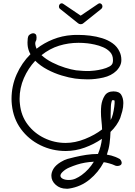

<svg xmlns="http://www.w3.org/2000/svg" viewBox="-20 -941 822 1166"><path d="M355 -921Q359 -921 365 -917L470 -846L575 -917Q581 -921 585 -921Q592 -921 597 -915.5Q602 -910 602 -902Q602 -893 594 -886L485 -799Q480 -794 470 -794Q462 -794 455 -799L346 -886Q338 -891 338 -902Q338 -910 343 -915.5Q348 -921 355 -921ZM383 205Q345 205 318.5 181.5Q292 158 292 126Q292 105 305 83.5Q318 62 349 43Q370 30 390.5 24Q411 18 434 13Q468 5 503.5 -0.5Q539 -6 575 -6Q594 -51 599 -98Q551 -65 494.5 -44.5Q438 -24 379 -24Q297 -24 225.5 -59Q154 -94 107.5 -157Q61 -220 52 -305Q51 -314 50.5 -323Q50 -332 50 -340Q50 -419 81 -489Q112 -559 165 -612Q154 -630 149 -656Q147 -668 147 -684Q147 -696 148.5 -707.5Q150 -719 154 -725Q158 -730 166 -734.5Q174 -739 182 -739Q190 -739 196 -733.5Q202 -728 202 -714Q202 -698 198 -692.5Q194 -687 194 -677Q194 -671 197 -659Q198 -655 199.5 -652Q201 -649 202 -645Q247 -680 302 -702Q357 -724 418 -728Q427 -729 437 -729Q447 -729 457 -729Q490 -729 527.5 -724.5Q565 -720 600.5 -709Q636 -698 664 -678Q692 -658 706 -627Q717 -605 717 -577Q717 -572 716.5 -567.5Q716 -563 715 -558Q712 -545 704 -532.5Q696 -520 687 -511Q656 -481 607.5 -470Q559 -459 512 -459Q491 -459 472 -460.5Q453 -462 436 -464Q400 -469 355 -482.5Q310 -496 267.5 -518.5Q225 -541 194 -572Q151 -526 125 -466.5Q99 -407 99 -341Q99 -333 99.5 -325Q100 -317 101 -309Q108 -238 148 -185Q188 -132 249 -102.5Q310 -73 379 -73Q436 -73 496 -97Q556 -121 600 -155Q599 -182 596 -209Q593 -236 593 -262Q593 -272 593.5 -281.5Q594 -291 595 -300Q599 -333 615.5 -359.5Q632 -386 669 -386Q704 -386 716.5 -365Q729 -344 729 -315Q729 -290 722.5 -265.5Q716 -241 710 -224Q701 -202 686 -180.5Q671 -159 651 -140Q650 -105 645.5 -70.5Q641 -36 629 -2Q643 0 655.5 3.5Q668 7 681 12Q683 13 694.5 18Q706 23 708 25Q719 37 719 48Q719 57 711.5 62Q704 67 693 67Q683 67 676 63L674 62Q664 57 642.5 51Q621 45 610 44Q578 105 524.5 149Q471 193 401 204Q397 205 392.5 205Q388 205 383 205ZM526 -510Q534 -510 555.5 -512.5Q577 -515 601.5 -521Q626 -527 644.5 -537Q663 -547 665 -563Q666 -567 666 -570.5Q666 -574 666 -577Q666 -606 649 -624.5Q632 -643 606.5 -654Q581 -665 555 -670.5Q529 -676 511 -678Q484 -681 457 -681Q396 -681 339 -663.5Q282 -646 232 -606Q259 -581 297.5 -561.5Q336 -542 375 -530Q414 -518 442 -514Q463 -512 484 -510.5Q505 -509 526 -510ZM652 -212Q660 -225 665.5 -247.5Q671 -270 674 -293Q677 -316 676 -330Q670 -333 666 -333Q661 -333 659.5 -329.5Q658 -326 657 -321Q654 -309 653.5 -297.5Q653 -286 653 -283Q652 -265 652 -247.5Q652 -230 652 -212ZM398 152Q420 152 439 143.5Q458 135 476 122Q520 90 550 41Q493 44 447 59Q425 66 400.5 76.5Q376 87 359 104Q347 116 347 126Q347 137 361 144.5Q375 152 398 152Z"/></svg>

Font: Twinkle Star
Style: Regular
Weight: 400
Designer: Robert E. Leuschke
Foundry: Robert E. Leuschke
Version: Version 2.010; ttfautohint (v1.8.3)